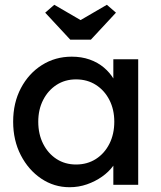

<svg xmlns="http://www.w3.org/2000/svg" viewBox="-20 -773 673 803"><path d="M35 -264Q35 -343 67.5 -404.5Q100 -466 155.5 -501Q211 -536 280 -536Q321 -536 355 -524Q389 -512 414.5 -490.5Q440 -469 456.5 -441Q473 -413 477 -381L454 -389V-525H558V0H454V-125L478 -132Q472 -105 453.5 -79.5Q435 -54 406.5 -34Q378 -14 343.5 -2Q309 10 271 10Q206 10 152.5 -26Q99 -62 67 -124Q35 -186 35 -264ZM458 -264Q458 -315 437.5 -355Q417 -395 381 -418Q345 -441 298 -441Q252 -441 216.5 -418Q181 -395 160.5 -355Q140 -315 140 -264Q140 -212 160.5 -171.5Q181 -131 216.5 -108Q252 -85 298 -85Q345 -85 381 -108Q417 -131 437.5 -171.5Q458 -212 458 -264ZM274 -607 169 -720 207 -753 317 -689 427 -753 465 -720 360 -607Z"/></svg>

Font: Our Lexend
Style: Regular
Weight: 400
Designer: Bonnie Shaver-Troup, Thomas Jockin
Foundry: Lexend
Version: Version 1.007